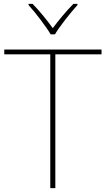

<svg xmlns="http://www.w3.org/2000/svg" viewBox="-20 -969 545 989"><path d="M241 -792H263C287 -833 342 -902 379 -943V-949H358C321 -912 280 -862 252 -824C224 -862 185 -912 148 -949H127V-943C164 -902 217 -833 241 -792ZM265 0V-689H503V-714H2V-689H239V0Z"/></svg>

Font: Noto Sans Arabic Thin
Style: Regular
Weight: 100
Designer: Monotype Design Team, Nadine Chahine, Nizar Qandah and Khaled Hosny
Foundry: Monotype Imaging Inc.
Version: Version 2.012